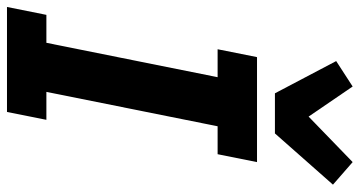

<svg xmlns="http://www.w3.org/2000/svg" viewBox="-260 -750 1005 536"><g transform="rotate(90 242.0 -482.5)"><path d="M-6 0 16 -110H94L190 -588H112L134 -698H427L405 -588H327L231 -110H309L287 0ZM235 -748 145 -919 216 -965 300 -842 427 -965 490 -910 347 -748Z"/></g></svg>

Font: IBM Plex Sans Cond
Style: Bold Italic
Weight: 700
Width: 3
Italic angle: -11°
Designer: Mike Abbink, Paul van der Laan, Pieter van Rosmalen
Foundry: Bold Monday
Version: Version 1.3